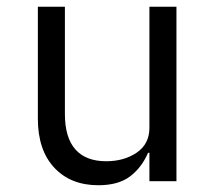

<svg xmlns="http://www.w3.org/2000/svg" viewBox="-20 -536 640 568"><path d="M422 -84H418Q399 -40 364.5 -14Q330 12 271 12Q189 12 140.5 -40Q92 -92 92 -185V-516H172V-199Q172 -129 203 -94Q234 -59 294 -59Q347 -59 384.5 -84.5Q422 -110 422 -158V-516H502V0H422Z"/></svg>

Font: iA Writer Quattro V
Style: Regular
Weight: 400
Designer: Mike Abbink, Paul van der Laan, Pieter van Rosmalen, Oliver Reichenstein
Foundry: Information Architects Inc.
Version: Version 2.000